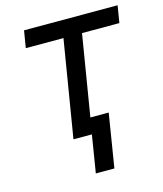

<svg xmlns="http://www.w3.org/2000/svg" viewBox="-109 -627 755 887"><g transform="rotate(-15 268.5 -183.0)"><path d="M76.3 -463.8H256.4L180 0H268.1L239 179H327.8L369.3 -77.4H281.6L345.2 -463.8H523.8L537.3 -545.5H89.8Z"/></g></svg>

Font: Margiela Sans Text
Style: Italic
Weight: 400
Italic angle: -9.39999°
Designer: Stefan Endress, Andreas Faust
Version: Version 1.100;FEAKit 1.0